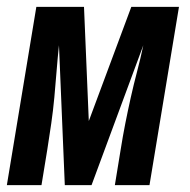

<svg xmlns="http://www.w3.org/2000/svg" viewBox="-34 -540 554 560"><path d="M233 0H155L138 -408Q134 -370 131 -332Q128 -294 124.5 -256Q121 -218 115.5 -180Q110 -142 104 -104L87 0H-14L72 -520H211L225 -187L349 -520H488L402 0H301L318 -104Q324 -142 331.5 -180Q339 -218 347.5 -256Q356 -294 366 -332Q376 -370 384 -408Z"/></svg>

Font: Iosevka Term Curly Oblique
Style: Bold
Weight: 700
Italic angle: -9°
Designer: Belleve Invis
Foundry: Belleve Invis
Version: Version 32.3.0